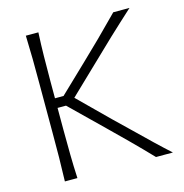

<svg xmlns="http://www.w3.org/2000/svg" viewBox="-106 -812 870 909"><g transform="rotate(-15 329.5 -357.0)"><path d="M101 0H162.4C160.5 -40.5 159 -79 158.6 -116.2C158.1 -153.3 157.6 -193.8 157.6 -237.6V-345.2H199L355.7 -192.4C385.7 -162.4 416.7 -131.9 448.6 -101C480 -70 512.9 -36.2 547.6 0H630.5C608.1 -20 583.3 -43.3 555.7 -69.5C528.1 -95.7 500 -122.9 471.9 -150.5C443.3 -178.1 416.7 -203.8 391.9 -227.6L246.7 -371L376.7 -495.7C413.8 -531.4 451.4 -567.6 489.5 -603.8C527.6 -639.5 567.6 -676.7 609 -714.3H529.5C491 -675.2 456.7 -641 426.7 -611C396.2 -581 365.2 -551 333.8 -521L199.5 -392.4H157.6V-476.2C157.6 -520.5 158.1 -561 158.6 -598.1C159 -635.2 160.5 -673.8 162.4 -714.3H101C102.4 -673.8 103.3 -635.2 103.8 -598.1C104.3 -561 104.3 -520.5 104.3 -476.2V-237.6C104.3 -193.8 104.3 -153.3 103.8 -116.2C103.3 -79 102.4 -40.5 101 0Z"/></g></svg>

Font: Pinar Light
Style: Regular
Weight: 300
Designer: Amin Abedi
Version: Version 2.00;September 9, 2021;FontCreator 13.0.0.2683 64-bi